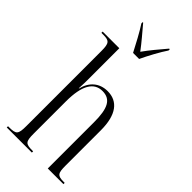

<svg xmlns="http://www.w3.org/2000/svg" viewBox="-295 -1016 1076 1076"><g transform="rotate(45 242.5 -478.0)"><path d="M219 -796H267C288 -841 324 -908 350 -946V-956H345C308 -912 274 -873 243 -829C211 -872 175 -913 139 -956H135V-946C160 -908 196 -841 219 -796ZM14 0H213V-10H208C153 -10 145 -18 145 -83V-337C145 -466 182 -524 249 -524C316 -524 339 -474 339 -367V0H463V-10H456C405 -10 398 -21 398 -83V-362C398 -484 351 -544 270 -544C205 -544 161 -504 146 -441H144C146 -485 146 -491 146 -506V-760H14V-750H29C77 -750 86 -739 86 -677V-84C86 -18 78 -10 21 -10H14Z"/></g></svg>

Font: Noto Serif Display ExtraCondensed Light
Style: Regular
Weight: 300
Width: 2
Designer: Monotype Design Team
Foundry: Monotype Imaging Inc.
Version: Version 2.009